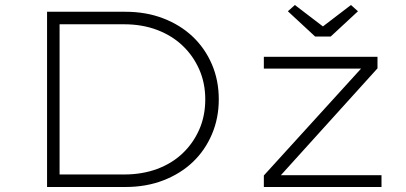

<svg xmlns="http://www.w3.org/2000/svg" viewBox="-20 -747 1622 767"><path d="M168 0V-700H481Q564 -700 632.5 -673.5Q701 -647 750 -600.5Q799 -554 826.5 -490Q854 -426 854 -350Q854 -275 826.5 -210.5Q799 -146 750 -99.5Q701 -53 632.5 -26.5Q564 0 481 0ZM218 -33 204 -50H476Q548 -50 607.5 -72Q667 -94 709.5 -134.5Q752 -175 776 -229.5Q800 -284 800 -350Q800 -415 776 -469.5Q752 -524 709.5 -564.5Q667 -605 607.5 -627.5Q548 -650 476 -650H201L218 -665ZM1034 0V-46L1437 -489L1459 -473H1034V-520H1488V-474L1082 -25L1066 -47H1504V0ZM1239 -601 1130 -702 1158 -727 1285 -630H1255L1382 -727L1410 -702L1301 -601Z"/></svg>

Font: Lexend Peta ExtraLight
Style: Regular
Weight: 250
Version: Version 1.007